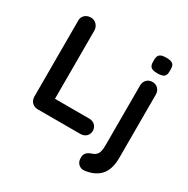

<svg xmlns="http://www.w3.org/2000/svg" viewBox="-200 -894 1238 1266"><g transform="rotate(30 418.5 -261.0)"><path d="M467 0C502 0 528 -24 528 -58C528 -93 502 -117 467 -117H206V-639C204 -674 177 -700 145 -700C107 -700 79 -674 81 -639V-61C81 -26 107 0 142 0ZM768 10V-474C768 -509 743 -535 708 -535C673 -535 648 -509 648 -474V-25C648 20 646 59 599 74C569 83 548 100 548 129V140C548 174 576 201 613 196C694 184 768 143 768 10ZM770 -650V-669C770 -706 753 -719 707 -719C664 -719 644 -707 644 -669V-650C644 -613 661 -600 706 -600C751 -600 770 -611 770 -650Z"/></g></svg>

Font: Hotpoint
Style: Bold
Weight: 700
Designer: Andrew Paglinawan, Luciano Perondi, Riccardo Olocco
Foundry: CAST Cooperativa Anonima Servizi Tipografici
Version: Version 1.000;PS 2.1;hotconv 16.6.51;makeotf.lib2.5.65220